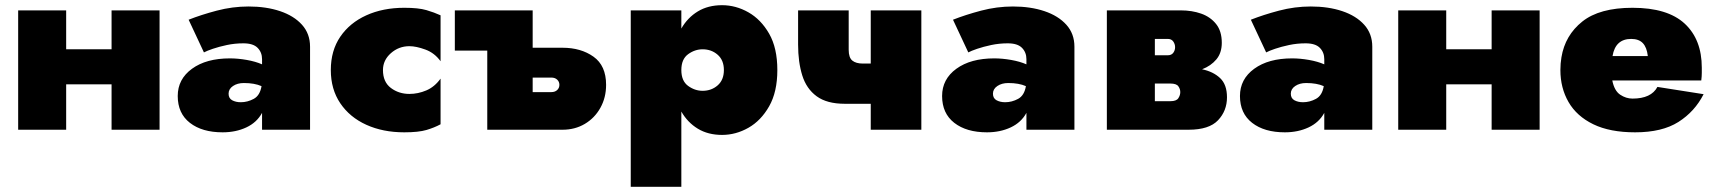

<svg xmlns="http://www.w3.org/2000/svg" viewBox="-20 -500 6616 740"><path d="M50 -460H235V-310H410V-460H595V0H410V-175H235V0H50Z M766 -298 707 -424Q755 -443 815.5 -459Q876 -475 938 -475Q1006 -475 1059.5 -457Q1113 -439 1144 -404.5Q1175 -370 1175 -320V0H990V-65Q970 -28 929.5 -9Q889 10 838 10Q759 10 712 -26.5Q665 -63 665 -130Q665 -195 720 -235Q775 -275 866 -275Q897 -275 931 -269Q965 -263 990 -252V-272Q990 -298 973 -315.5Q956 -333 918 -333Q885 -333 854.5 -326.5Q824 -320 800.5 -312Q777 -304 766 -298ZM861 -139Q861 -121 875 -113.5Q889 -106 908 -106Q934 -106 958 -119Q982 -132 988 -168Q961 -180 920 -180Q895 -180 878 -168.5Q861 -157 861 -139Z M1456 -230Q1456 -184 1486.5 -161Q1517 -138 1558 -138Q1591 -138 1623 -151.5Q1655 -165 1678 -197V-21Q1654 -8 1623.5 1Q1593 10 1538 10Q1456 10 1392 -19Q1328 -48 1291.5 -102Q1255 -156 1255 -230Q1255 -305 1291.5 -358.5Q1328 -412 1392 -441Q1456 -470 1538 -470Q1593 -470 1623.5 -461Q1654 -452 1678 -441V-264Q1655 -296 1619.5 -309Q1584 -322 1558 -322Q1517 -322 1486.5 -295Q1456 -268 1456 -230Z M1858 -305H1733V-460H2033V-316H2148Q2219 -316 2267.5 -281.5Q2316 -247 2316 -173Q2316 -124 2294 -84.5Q2272 -45 2234 -22.5Q2196 0 2148 0H1858ZM2105 -201H2033V-145H2105Q2119 -145 2127.5 -153Q2136 -161 2136 -173Q2136 -185 2127.5 -193Q2119 -201 2105 -201Z M2606 220H2411V-460H2606V-390Q2630 -432 2669.5 -456Q2709 -480 2763 -480Q2816 -480 2864.5 -452.5Q2913 -425 2944.5 -370Q2976 -315 2976 -230Q2976 -146 2944.5 -90.5Q2913 -35 2864.5 -7.5Q2816 20 2763 20Q2709 20 2669.5 -4Q2630 -28 2606 -70ZM2770 -230Q2770 -268 2746 -289Q2722 -310 2688 -310Q2658 -310 2632 -291Q2606 -272 2606 -230Q2606 -188 2632 -169Q2658 -150 2688 -150Q2722 -150 2746 -171Q2770 -192 2770 -230Z M3251 -460V-308Q3251 -278 3265 -266.5Q3279 -255 3306 -255H3336V-460H3531V0H3336V-100H3236Q3167 -100 3127.5 -129Q3088 -158 3072 -209.5Q3056 -261 3056 -328V-460Z M3712 -298 3653 -424Q3701 -443 3761.5 -459Q3822 -475 3884 -475Q3952 -475 4005.5 -457Q4059 -439 4090 -404.5Q4121 -370 4121 -320V0H3936V-65Q3916 -28 3875.5 -9Q3835 10 3784 10Q3705 10 3658 -26.5Q3611 -63 3611 -130Q3611 -195 3666 -235Q3721 -275 3812 -275Q3843 -275 3877 -269Q3911 -263 3936 -252V-272Q3936 -298 3919 -315.5Q3902 -333 3864 -333Q3831 -333 3800.5 -326.5Q3770 -320 3746.5 -312Q3723 -304 3712 -298ZM3807 -139Q3807 -121 3821 -113.5Q3835 -106 3854 -106Q3880 -106 3904 -119Q3928 -132 3934 -168Q3907 -180 3866 -180Q3841 -180 3824 -168.5Q3807 -157 3807 -139Z M4246 -460H4531Q4574 -460 4609.5 -447.5Q4645 -435 4667 -407.5Q4689 -380 4689 -335Q4689 -296 4668 -271Q4647 -246 4613 -233Q4656 -224 4682.5 -199Q4709 -174 4709 -125Q4709 -73 4674.5 -36.5Q4640 0 4561 0H4246ZM4481 -350H4431V-287H4481Q4495 -287 4502 -296.5Q4509 -306 4509 -318Q4509 -330 4502 -340Q4495 -350 4481 -350ZM4491 -178H4431V-110H4491Q4514 -110 4521.5 -121.5Q4529 -133 4529 -145Q4529 -157 4521.5 -167.5Q4514 -178 4491 -178Z M4860 -298 4801 -424Q4849 -443 4909.5 -459Q4970 -475 5032 -475Q5100 -475 5153.5 -457Q5207 -439 5238 -404.5Q5269 -370 5269 -320V0H5084V-65Q5064 -28 5023.5 -9Q4983 10 4932 10Q4853 10 4806 -26.5Q4759 -63 4759 -130Q4759 -195 4814 -235Q4869 -275 4960 -275Q4991 -275 5025 -269Q5059 -263 5084 -252V-272Q5084 -298 5067 -315.5Q5050 -333 5012 -333Q4979 -333 4948.5 -326.5Q4918 -320 4894.5 -312Q4871 -304 4860 -298ZM4955 -139Q4955 -121 4969 -113.5Q4983 -106 5002 -106Q5028 -106 5052 -119Q5076 -132 5082 -168Q5055 -180 5014 -180Q4989 -180 4972 -168.5Q4955 -157 4955 -139Z M5369 -460H5554V-310H5729V-460H5914V0H5729V-175H5554V0H5369Z M6546 -137Q6512 -70 6449 -30Q6386 10 6282 10Q6185 10 6121 -21Q6057 -52 6025.5 -106.5Q5994 -161 5994 -230Q5994 -243 5995 -255Q5996 -267 5998 -279Q6012 -364 6078.5 -417Q6145 -470 6272 -470Q6407 -470 6473 -409Q6539 -348 6539 -239Q6539 -233 6539 -219.5Q6539 -206 6537 -190H6194Q6202 -150 6224.5 -135Q6247 -120 6272 -120Q6344 -120 6368 -165ZM6267 -350Q6206 -350 6195 -284H6331Q6327 -318 6311.5 -334Q6296 -350 6267 -350Z"/></svg>

Font: Jost* Black
Style: Regular
Weight: 900
Version: Version 3.7